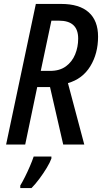

<svg xmlns="http://www.w3.org/2000/svg" viewBox="-20 -734 518 975"><path d="M11 0 162 -714H291Q383 -714 430.5 -671.5Q478 -629 478 -548Q478 -462 438.5 -397.5Q399 -333 325 -312L408 0H301L234 -292H169L108 0ZM235 -374Q283 -374 314.5 -397Q346 -420 361.5 -457.5Q377 -495 377 -538Q377 -629 280 -629H241L187 -374ZM83 208Q94 190 107 164Q120 138 132 110Q144 82 151 61H241V71Q234 91 217 119Q200 147 179.5 174.5Q159 202 140 221H83Z"/></svg>

Font: Noto Sans Condensed Medium
Style: Italic
Weight: 500
Width: 3
Italic angle: -12°
Designer: Monotype Design Team
Foundry: Monotype Imaging Inc.
Version: Version 2.013; ttfautohint (v1.8.4.7-5d5b)